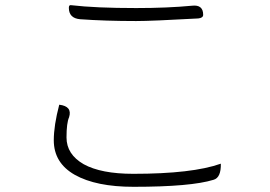

<svg xmlns="http://www.w3.org/2000/svg" viewBox="-20 -705 1040 739"><path d="M245 -675Q245 -687 254 -685Q348 -674 504 -674Q624 -674 719 -683Q762 -688 762 -648Q762 -636 743 -634Q564 -624 504 -624Q386 -624 288 -631Q245 -635 245 -675ZM208 -302Q259 -296 246 -254Q236 -232 236 -176Q236 -111 302 -73Q369 -36 493 -36Q720 -36 830 -75Q831 -21 802 -13Q715 14 494 14Q350 14 268 -32Q187 -78 187 -165Q187 -222 208 -302Z"/></svg>

Font: Swei Half Moon CJK SC
Style: Light
Weight: 300
Version: Version 2.071